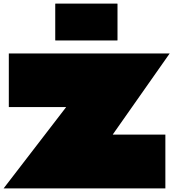

<svg xmlns="http://www.w3.org/2000/svg" viewBox="-33 -1047 963 1067"><path d="M910 -750 594 -300Q594 -300 594 -299.5Q594 -299 594.5 -299Q595 -299 595 -299H886V0H-13L334 -451Q334 -451 334 -451.5Q334 -452 334 -452Q334 -452 333 -452H16V-750ZM276 -822Q275 -822 274.5 -822.5Q274 -823 274 -824V-1025Q274 -1027 276 -1027H618Q619 -1027 619.5 -1026.5Q620 -1026 620 -1025V-824Q620 -822 618 -822Z"/></svg>

Font: Climate Crisis
Style: Regular
Weight: 400
Version: Version 1.003